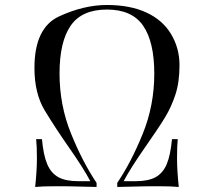

<svg xmlns="http://www.w3.org/2000/svg" viewBox="-20 -742 836 762"><path d="M470.7 -22.9H518.6Q568.4 -22.9 597.4 -38.8Q626.5 -54.7 641.6 -90.3Q656.7 -126 662.6 -189.9H685.5Q682.6 -163.1 682.6 -114.3Q682.6 -65.4 689.5 0Q660.6 -2.9 606.4 -2.9Q552.2 -2.9 508.8 -1.5L445.3 0V-16.1Q500.5 -97.7 546.4 -210.7Q592.3 -323.7 592.3 -449.7Q592.3 -575.7 548.1 -639.9Q503.9 -704.1 404.3 -704.1Q304.7 -704.1 260.5 -640.1Q216.3 -576.2 216.3 -450.2Q216.3 -324.2 262 -211.7Q307.6 -99.1 363.3 -16.1V0L300.3 -1.5Q257.8 -2.9 203.1 -2.9Q148.4 -2.9 119.6 0Q126.5 -65.4 126.5 -114.3Q126.5 -163.1 123.5 -189.9H146.5Q152.3 -126 167.5 -90.3Q182.6 -54.7 211.7 -38.8Q240.7 -22.9 290.5 -22.9H338.4Q313 -71.8 255.4 -154.3Q197.8 -236.8 157.2 -304.2Q116.7 -371.6 116.7 -472.2Q116.7 -631.8 214.6 -677Q312.5 -722.2 404.3 -722.2Q496.1 -722.2 560.8 -692.4Q625.5 -662.6 658.9 -606.7Q692.4 -550.8 692.4 -483.4Q692.4 -416 676.3 -366.9Q660.2 -317.9 635.7 -277.3Q611.3 -236.8 554.7 -155.8Q498 -74.7 470.7 -22.9Z"/></svg>

Font: PlayfairDisplaySC-Italic
Style: Italic
Weight: 400
Italic angle: -14°
Designer: Claus Eggers Sørensen
Foundry: Claus Eggers Sørensen
Version: Version 1.004;PS 001.004;hotconv 1.0.70;makeotf.lib2.5.58329